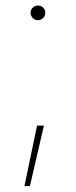

<svg xmlns="http://www.w3.org/2000/svg" viewBox="-20 -523 269 683"><path d="M66.9 139.2 111.8 -76.2H136.2L86.4 139.2ZM114.7 -451.2Q104 -451.2 96.4 -459Q88.9 -466.8 88.9 -477.5Q88.9 -488.3 96.4 -495.8Q104 -503.4 114.7 -503.4Q126 -503.4 133.5 -495.8Q141.1 -488.3 141.1 -477.5Q141.1 -466.8 133.5 -459Q126 -451.2 114.7 -451.2Z"/></svg>

Font: Inter 24pt Thin
Style: Regular
Weight: 250
Designer: Rasmus Andersson
Foundry: rsms
Version: Version 4.001;git-66647c0bb